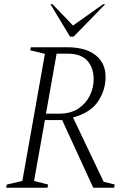

<svg xmlns="http://www.w3.org/2000/svg" viewBox="-20 -882 599 902"><path d="M9 0 12 -15 85 -32 191 -629 122 -646 125 -660H295Q382 -660 429 -623Q476 -586 476 -521Q476 -459 441 -406Q406 -353 323 -330L467 -28L519 -15L516 0H418L272 -318H191L140 -32L206 -15L203 0ZM296 -630H246L196 -348H258Q312 -348 348 -372Q384 -396 402 -433Q420 -470 420 -509Q420 -564 390 -597Q360 -630 296 -630ZM309 -710 217 -862H227L323 -762L464 -862H474L326 -710Z"/></svg>

Font: Spectral ExtraLight
Style: Italic
Weight: 275
Italic angle: -10°
Designer: Jean-Baptiste Levee
Foundry: Production Type
Version: Version 2.001